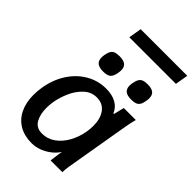

<svg xmlns="http://www.w3.org/2000/svg" viewBox="-282 -1075 1189 1189"><g transform="rotate(45 312.0 -480.5)"><path d="M33.5 -212Q33.5 -245.5 39.5 -282Q53.5 -364 94.2 -426.5Q135 -489 195 -523.5Q255 -558 325 -558Q378.5 -558 414.2 -537.8Q450 -517.5 465 -480L470.5 -483L486.5 -550H592Q585.5 -527 580.5 -501.2Q575.5 -475.5 571.5 -452L506 -67.5Q505.5 -63.5 503.2 -50.5Q501 -37.5 499.8 -25.8Q498.5 -14 498.5 0H395.5Q395.5 -0.5 404 -63L407.5 -86.5L403 -80Q389.5 -59 364 -38.8Q338.5 -18.5 305 -5.2Q271.5 8 236 8Q173 8 127.2 -19Q81.5 -46 57.5 -95.8Q33.5 -145.5 33.5 -212ZM427.5 -285.5Q432 -312.5 432 -338Q432 -401 403.8 -439.8Q375.5 -478.5 322.5 -478.5Q274.5 -478.5 238.5 -444.8Q202.5 -411 181.2 -362.8Q160 -314.5 152 -268.5Q147 -240 147 -211.5Q147 -155 168.8 -117.2Q190.5 -79.5 241 -79.5Q287 -79.5 326 -106.8Q365 -134 391.2 -181Q417.5 -228 427.5 -285.5ZM167.5 -675Q167.5 -684 170 -699Q174.5 -722.5 182.2 -735.2Q190 -748 204.2 -753.2Q218.5 -758.5 242.5 -758.5Q277 -758.5 293.8 -745.2Q310.5 -732 310.5 -703.5Q310.5 -693.5 308 -678.5Q302 -644.5 286.5 -631.8Q271 -619 236.5 -619Q201.5 -619 184.5 -632.2Q167.5 -645.5 167.5 -675ZM413.5 -674Q413.5 -683 416 -698Q420.5 -722 428.5 -735Q436.5 -748 450.5 -753.2Q464.5 -758.5 488 -758.5Q522.5 -758.5 539.2 -745.5Q556 -732.5 556 -703.5Q556 -694 553.5 -679Q549.5 -655.5 541.8 -642.8Q534 -630 519.8 -624.5Q505.5 -619 481.5 -619Q447 -619 430.2 -632.2Q413.5 -645.5 413.5 -674ZM215.5 -969H623.5L609 -884H201Z"/></g></svg>

Font: JuliaMono SemiBoldItalic
Style: Regular
Weight: 600
Italic angle: -9°
Monospace: yes
Designer: cormullion
Foundry: corm
Version: Version 0.049; ttfautohint (v1.8.4)